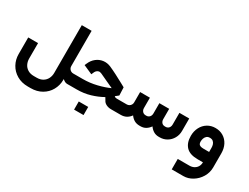

<svg xmlns="http://www.w3.org/2000/svg" viewBox="-75 -1277 2783 2147"><g transform="rotate(30 1316.5 -203.0)"><path d="M364.2 244.9Q444.2 244.9 505.6 209.3Q566.9 173.7 600 114.2Q633.2 54.7 634.1 -15.2V-28.9Q647.9 -15.5 662.9 -7.7Q677.9 0.1 694.1 0.1H720.8V-134.8H694.1Q677.4 -134.8 663.8 -142.9Q650.2 -151 642.2 -164.8Q634.1 -178.6 634.1 -195.3V-651.1H507.3V-34.1Q507.3 4.4 491.2 37.3Q475.1 70.2 442.8 90.1Q410.5 110 364.2 110H327.1Q280.4 110 248.1 90.1Q215.8 70.2 199.9 37.3Q184 4.4 184 -34.1V-232.7H57.2V-17.3Q57.2 53 90.2 112.9Q123.2 172.9 184.5 208.9Q245.8 244.9 327.1 244.9Z M720.8 0H816.9Q909 0 989.6 -24.1Q1070.1 -48.2 1137.3 -86.1L1157.6 -52.4Q1168.8 -28.5 1197.1 -14.2Q1225.5 0 1259.2 0H1342.5V-134.9H1259.2Q1244 -134.9 1233.2 -140L1223.8 -147.7Q1241.5 -161.1 1258.4 -175.3Q1263.6 -179.1 1264.1 -180.1L1259.8 -283Q1259.8 -283 1212.5 -308.9Q1165.3 -334.9 1110.5 -363Q1055.7 -391.1 1012.5 -409.9Q965.1 -430 917 -423.8Q868.9 -417.5 829.6 -386.8Q790.3 -356.1 768.8 -305.5L757.5 -280.2L873.6 -228.7L884.9 -254Q889.8 -267.9 900.5 -280.2Q911.2 -292.5 927.6 -297.2Q944.1 -302 963.7 -293.3Q969.7 -290.4 977.1 -287.3Q1012.5 -270.2 1071.7 -243.3Q1124.5 -219 1149 -207.9Q1082.3 -177.2 995.1 -156.1Q907.9 -134.9 816.9 -134.9H720.8Q702.1 -118.5 695.4 -93Q688.7 -67.4 695.4 -41.9Q702.1 -16.4 720.8 0ZM1026.7 209.9Q1026.7 177.8 1026.7 156.8Q1026.7 136 1026.7 104.9Q998.2 104.9 980.5 104.9Q962.7 104.9 943.5 104.9Q928.4 104.9 904.6 104.9Q904.6 136 904.6 156.8Q904.6 177.8 904.6 209.9Q904.6 209.9 927.2 209.9Q949.8 209.9 987 209.9Q987 209.9 1026.7 209.9Z M1342.6 0H1385.7Q1425.7 0 1456.2 -16.5Q1486.6 -33 1508.5 -63.9Q1530.1 -33.5 1559.3 -16.7Q1588.5 0 1627.8 0H1640.2Q1677.6 0 1706.6 -17.2Q1735.7 -34.3 1757.8 -65.8Q1780.1 -34.3 1809.1 -17.2Q1838.1 0 1875.6 0H1888.3Q1938.7 0 1980.2 -25Q2021.7 -49.9 2045.6 -92.7Q2069.6 -135.5 2069.6 -186.3V-347.8H1942.8V-195.3Q1942.8 -178.6 1936 -164.9Q1929.1 -151.1 1916.6 -143Q1904.1 -134.9 1888.3 -134.9H1875.6Q1859.3 -134.9 1847 -143Q1834.7 -151.1 1828.1 -164.9Q1821.4 -178.6 1821.4 -195.3V-329.4H1694.7V-195.3Q1694.7 -178.6 1687.9 -164.9Q1681 -151.1 1668.5 -143Q1656 -134.9 1640.2 -134.9H1627.8Q1611.7 -134.9 1599.1 -143Q1586.6 -151.1 1579.5 -164.7Q1572.5 -178.3 1572.5 -195.3V-329.4H1446.2V-195.3Q1446.2 -178.7 1438.1 -164.9Q1430 -151.1 1416.2 -143Q1402.4 -134.9 1385.7 -134.9H1342.6Q1324 -118.5 1317.3 -93Q1310.5 -67.4 1317.3 -41.9Q1324 -16.4 1342.6 0Z M2378.6 -134.9Q2350.2 -134.9 2334.8 -141.4Q2319.4 -147.9 2314 -159.5Q2308.5 -171.2 2308.5 -189Q2308.5 -208.4 2314.7 -228Q2320.9 -247.5 2336.3 -262.2Q2351.7 -276.8 2378.6 -276.8Q2405.6 -276.8 2421.2 -263.1Q2436.7 -249.3 2442.9 -229.8Q2449.1 -210.2 2449.1 -189V-134.9ZM2575.3 -189Q2575.3 -252.1 2550.4 -300.6Q2525.4 -349 2480.8 -376.1Q2436.2 -403.1 2378.6 -403.1Q2322.3 -403.1 2277.5 -375.6Q2232.7 -348.2 2207.3 -299.2Q2181.8 -250.3 2181.8 -189Q2181.8 -99.6 2229.4 -49.8Q2277 0 2378.6 0H2447.1Q2447.1 32 2432.7 56.4Q2418.2 80.8 2392.5 94.3Q2366.8 107.8 2334.6 107.8H2184.4V242.7H2334.6Q2394.8 242.7 2450.5 208.6Q2506.2 174.5 2540.8 116.9Q2575.3 59.3 2575.3 -7.6Z"/></g></svg>

Font: Arad-VF Thin Dots1
Style: Regular
Weight: 100
Designer: Mohammad Darvishi
Version: Version 1.000;August 30, 2024;FontCreator 15.0.0.2992 64-bit